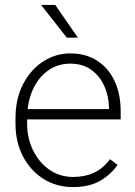

<svg xmlns="http://www.w3.org/2000/svg" viewBox="-20 -757 553 787"><path d="M278.8 9.8Q211.4 9.8 158.2 -23.7Q105 -57.1 74.2 -116Q43.5 -174.8 43.5 -250.5V-272Q43.5 -352.1 74.5 -411.9Q105.5 -471.7 156.7 -504.9Q208 -538.1 268.1 -538.1Q332.5 -538.1 378.9 -507.8Q425.3 -477.5 450 -424.3Q474.6 -371.1 474.6 -301.8V-267.6H72.8V-309.6H426.8V-315.9Q425.8 -363.3 407.5 -404.3Q389.2 -445.3 354.2 -470.7Q319.3 -496.1 268.1 -496.1Q215.8 -496.1 175.8 -467Q135.7 -438 113.5 -387.2Q91.3 -336.4 91.3 -272V-250.5Q91.3 -189.9 115.7 -140.4Q140.1 -90.8 182.6 -61.3Q225.1 -31.7 280.3 -31.7Q326.7 -31.7 363.8 -48.3Q400.9 -64.9 431.2 -104.5L461.9 -81.1Q436 -43 391.6 -16.6Q347.2 9.8 278.8 9.8ZM299.3 -602.5H253.9L148.4 -736.8H206.5Z"/></svg>

Font: Heebo ExtraLight
Style: Regular
Weight: 250
Designer: Oded Ezer
Foundry: Ezer Type House
Version: Version 3.100